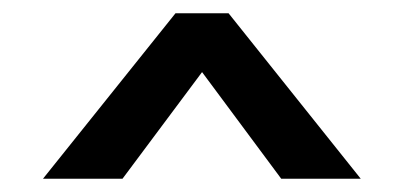

<svg xmlns="http://www.w3.org/2000/svg" viewBox="-20 -730 610 290"><path d="M285.2 -621.1 165 -460H44.9L245.1 -710H325.2L524.9 -460H404.8Z"/></svg>

Font: Tiffany Gothic CC
Style: Regular
Weight: 400
Designer: indestructible type*
Foundry: Cowboy Collective
Version: Version 1.000